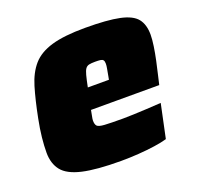

<svg xmlns="http://www.w3.org/2000/svg" viewBox="-99 -623 753 735"><g transform="rotate(-20 277.5 -255.0)"><path d="M275 8Q175 8 118.5 -5Q62 -18 39.5 -46.5Q17 -75 17 -119Q17 -147 20.5 -180.5Q24 -214 32 -254Q46 -325 61 -375Q76 -425 103.5 -456.5Q131 -488 182 -503Q233 -518 319 -518Q409 -518 458.5 -507.5Q508 -497 527 -473Q546 -449 546 -408Q546 -389 542 -362Q538 -335 532 -307Q526 -279 520 -254L511 -215H233Q232 -208 229 -194Q226 -180 226 -174Q226 -158 232.5 -151.5Q239 -145 262.5 -143.5Q286 -142 337 -142Q354 -142 379.5 -143Q405 -144 434.5 -145.5Q464 -147 493 -149L464 -12Q444 -6 413 -1.5Q382 3 346 5.5Q310 8 275 8ZM251 -300H337L340 -316Q343 -333 345 -343.5Q347 -354 347 -362Q347 -372 343.5 -376.5Q340 -381 332 -382Q324 -383 311 -383Q295 -383 286 -381Q277 -379 271.5 -371.5Q266 -364 261.5 -347Q257 -330 251 -300Z"/></g></svg>

Font: Saira Thin Black
Style: Italic
Weight: 900
Italic angle: -12°
Version: Version 1.101